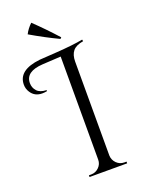

<svg xmlns="http://www.w3.org/2000/svg" viewBox="-217 -976 776 1050"><g transform="rotate(-20 171.5 -451.0)"><path d="M231 -771 224 -764Q144 -802 64 -849Q78 -877 104 -902Q168 -841 231 -771ZM321 -10H334V0H115V-10H128Q154 -10 173 -28.5Q192 -47 192 -73V-673L85 -667Q-16 -661 -16 -594Q-16 -567 1.5 -547.5Q19 -528 57 -527V-521Q43 -518 29 -518Q-15 -518 -37 -553Q-50 -573 -50 -597Q-50 -682 79 -696Q80 -696 178.5 -702.5Q277 -709 334 -720L336 -710Q293 -703 275 -681Q257 -659 257 -620V-73Q258 -47 276.5 -28.5Q295 -10 321 -10Z"/></g></svg>

Font: Cinzel Decorative
Style: Regular
Weight: 400
Designer: Natanael Gama
Version: Version 1.002;PS 001.002;hotconv 1.0.56;makeotf.lib2.0.21325